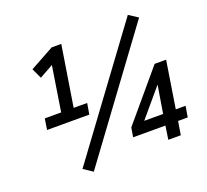

<svg xmlns="http://www.w3.org/2000/svg" viewBox="-128 -886 1152 1068"><g transform="rotate(-20 448.5 -352.5)"><path d="M88 -282 98 -347H195L241 -640L288 -641L155 -567L127 -627L269 -705H326L269 -347H349L338 -282ZM253 25 199 -11 729 -730 783 -695ZM703 0 715 -80H524L533 -135L776 -423H844L800 -145H858L847 -80H790L777 0ZM725 -145 757 -340H778L598 -127L597 -145Z"/></g></svg>

Font: Nunito Sans 12pt Medium
Style: Italic
Weight: 500
Italic angle: -9°
Designer: Vernon Adams
Foundry: Vernon Adams
Version: Version 3.101;gftools[0.9.27]